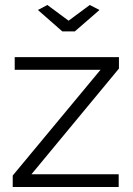

<svg xmlns="http://www.w3.org/2000/svg" viewBox="-20 -750 532 770"><path d="M170 -730 255 -667 340 -730 379 -710 280 -624H230L132 -710ZM31 -46 383 -470H39V-521H457V-475L106 -51H456V0H31Z"/></svg>

Font: PTCRaleway
Style: Regular
Weight: 400
Designer: Matt McInerney, Pablo Impallari, Rodrigo Fuenzalida
Foundry: Matt McInerney, Pablo Impallari, Rodrigo Fuenzalida
Version: Version 3.000g; ttfautohint (v1.5) -l 8 -r 28 -G 28 -x 14 -D